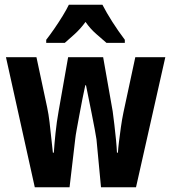

<svg xmlns="http://www.w3.org/2000/svg" viewBox="-20 -786 719 806"><path d="M385 -201Q383 -215 377.5 -244.5Q372 -274 365 -309Q358 -344 351.5 -376Q345 -408 341 -428H338Q333 -406 326.5 -373Q320 -340 313.5 -305Q307 -270 302 -242.5Q297 -215 296 -204L272 0H126L5 -546H133L178 -335Q184 -307 188 -273Q192 -239 195.5 -205Q199 -171 202 -145H206Q208 -178 213 -226.5Q218 -275 226 -319L266 -546H413L453 -319Q456 -296 460 -263.5Q464 -231 467 -199Q470 -167 471 -145H475Q476 -163 479.5 -191.5Q483 -220 487.5 -252Q492 -284 498 -313L548 -546H674L551 0H404ZM410 -766Q427 -733 451.5 -694.5Q476 -656 504 -619V-606H427Q410 -621 384.5 -643Q359 -665 339 -694Q318 -665 292.5 -642Q267 -619 252 -606H174V-619Q189 -638 208 -665.5Q227 -693 243.5 -720Q260 -747 269 -766Z"/></svg>

Font: Noto Sans Gujarati UI ExtraCondensed
Style: Bold
Weight: 700
Width: 2
Designer: Jelle Bosma - Monotype Design Team, Universal Thirst
Foundry: Monotype Imaging Inc.
Version: Version 2.106; ttfautohint (v1.8.4.7-5d5b)